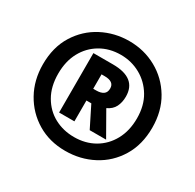

<svg xmlns="http://www.w3.org/2000/svg" viewBox="-116 -733 762 750"><g transform="rotate(30 265.0 -357.5)"><path d="M262 -109Q191 -109 136 -142Q81 -175 49.5 -231.5Q18 -288 18 -359Q18 -436 52.5 -491.5Q87 -547 143.5 -576.5Q200 -606 266 -606Q333 -606 389 -575Q445 -544 478.5 -488Q512 -432 512 -357Q512 -281 478 -225Q444 -169 387 -139Q330 -109 262 -109ZM265 -173Q316 -173 356 -196Q396 -219 419 -261Q442 -303 442 -359Q442 -416 417.5 -457Q393 -498 352.5 -520.5Q312 -543 264 -543Q213 -543 173 -519.5Q133 -496 110.5 -454.5Q88 -413 88 -357Q88 -299 112 -257.5Q136 -216 176 -194.5Q216 -173 265 -173ZM167 -227V-495H255Q362 -495 362 -411Q362 -385 352 -365Q342 -345 318 -334L379 -227H305L258 -321H236V-227ZM250 -374Q270 -374 281.5 -382Q293 -390 293 -408Q293 -439 250 -439H236V-374Z"/></g></svg>

Font: Noto Sans Mono Condensed Black
Style: Regular
Weight: 900
Width: 3
Designer: Monotype Design Team
Foundry: Monotype Imaging Inc.
Version: Version 2.014